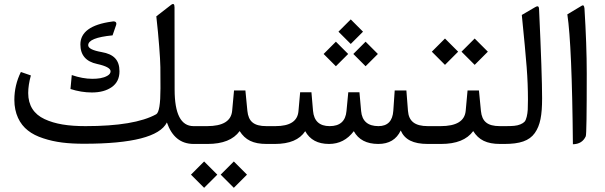

<svg xmlns="http://www.w3.org/2000/svg" viewBox="-20 -710 2986 947"><path d="M435.1 -321.3C403.3 -321.3 369.6 -327.6 334 -339.8L327.6 -271C362.8 -259.8 397.9 -253.9 433.1 -253.9C473.6 -253.9 506.3 -262.7 531.7 -280.8C556.6 -298.3 569.3 -324.2 569.3 -358.4C569.3 -414.6 540.5 -442.9 481.4 -453.1C437 -460.9 415 -472.2 415 -486.8C415 -511.7 455.1 -527.8 535.2 -535.6L552.7 -586.4C557.1 -600.6 548.8 -606.9 531.7 -603.5C428.2 -589.4 376.5 -551.8 376.5 -490.7C376.5 -438.5 403.8 -406.2 459 -394.5C503.4 -384.8 525.4 -372.6 525.4 -358.4C525.4 -349.6 520 -342.3 509.8 -336.4C488.8 -324.2 462.4 -321.3 435.1 -321.3ZM771.5 -274.9C771.5 -197.3 764.6 -154.8 750.5 -146.5C679.7 -107.4 563.5 -87.9 401.9 -87.9C315.9 -87.9 252 -98.1 199.7 -122.6C147 -147 119.1 -190.4 119.1 -251C119.1 -277.3 123.5 -306.2 132.3 -337.9L83 -355C61.5 -311.5 50.8 -265.6 50.8 -217.3C50.8 -150.4 76.7 -98.1 117.7 -66.4C137.7 -50.3 163.1 -37.6 193.4 -27.8C253.4 -7.8 315.4 -1 395 -1C631.8 -1 768.1 -36.1 803.2 -106C827.6 -35.6 871.1 -0.5 934.1 0H948.2C956.1 0 960 -12.7 960 -37.6V-49.8C960 -75.2 956.1 -87.9 948.2 -87.9H934.1C872.1 -88.4 841.3 -148.4 841.3 -268.6L840.8 -673.8C840.8 -690.9 835 -694.8 822.8 -685.1L751 -629.4C757.3 -574.7 761.7 -525.4 765.1 -481.9C768.6 -438.5 770.5 -403.8 771 -378.4C771.5 -353 771.5 -318.4 771.5 -274.9Z M1068.4 151.4 1133.3 216.3 1198.2 151.4 1133.3 86.4ZM921.9 151.4 986.8 216.3 1051.8 151.4 986.8 86.4ZM942.9 -87.9C924.8 -87.9 916 -75.2 916 -49.8V-37.6C916 -12.7 924.8 0 942.9 0H1003.9C1078.6 0 1131.3 -21 1162.1 -63.5C1189.5 -20 1228 0 1294.9 0H1303.7C1311.5 0 1315.4 -12.7 1315.4 -37.6V-49.8C1315.4 -75.2 1311.5 -87.9 1303.7 -87.9H1293.9C1231.4 -87.9 1205.6 -111.3 1200.2 -162.6L1190.4 -263.7H1134.3L1125 -163.1C1120.1 -112.8 1079.1 -87.9 1001.5 -87.9Z M1649.4 -553.7 1710 -493.2 1770.5 -553.7 1710 -614.3ZM1722.7 -443.8 1783.2 -383.3 1843.8 -443.8 1783.2 -504.4ZM1576.2 -443.8 1636.7 -383.3 1697.3 -443.8 1636.7 -504.4ZM1845.7 0C1898.9 0 1935.5 -22 1956.5 -66.4C1976.1 -21.5 2017.6 0 2089.8 0H2100.1C2107.9 0 2111.8 -12.7 2111.8 -37.6V-49.8C2111.8 -75.2 2107.9 -87.9 2100.1 -87.9H2090.3C2025.9 -87.9 1996.1 -112.3 1992.2 -163.6L1984.4 -263.7H1926.8L1919.9 -163.6C1916.5 -113.3 1892.1 -87.9 1846.7 -87.9C1794.4 -87.9 1765.6 -112.8 1761.2 -162.1L1752.9 -254.9H1697.8L1689 -162.6C1684.6 -112.8 1657.2 -87.9 1606 -87.9C1555.7 -87.9 1528.3 -113.3 1523.9 -163.6L1516.1 -254.9H1460.4L1452.1 -161.6C1447.8 -112.3 1410.2 -87.9 1338.4 -87.9H1298.3C1280.3 -87.9 1271.5 -75.2 1271.5 -49.8V-37.6C1271.5 -12.7 1280.3 0 1298.3 0H1335.9C1408.2 0 1458 -21 1485.4 -63C1508.3 -21 1547.4 0 1603 0C1652.8 0 1693.4 -21 1725.1 -63C1748 -21 1788.6 0 1845.7 0Z M2256.3 -455.1 2321.3 -390.1 2386.2 -455.1 2321.3 -520ZM2109.9 -455.1 2174.8 -390.1 2239.7 -455.1 2174.8 -520ZM2094.7 -87.9C2076.7 -87.9 2067.9 -75.2 2067.9 -49.8V-37.6C2067.9 -12.7 2076.7 0 2094.7 0H2155.8C2230.5 0 2283.2 -21 2314 -63.5C2341.3 -20 2379.9 0 2446.8 0H2455.6C2463.4 0 2467.3 -12.7 2467.3 -37.6V-49.8C2467.3 -75.2 2463.4 -87.9 2455.6 -87.9H2445.8C2383.3 -87.9 2357.4 -111.3 2352.1 -162.6L2342.3 -263.7H2286.1L2276.9 -163.1C2272 -112.8 2231 -87.9 2153.3 -87.9Z M2450.2 -87.9C2432.1 -87.9 2423.3 -75.2 2423.3 -49.8V-37.6C2423.3 -12.7 2432.1 0 2450.2 0H2467.8C2543.5 0 2590.3 -15.1 2617.7 -53.7C2645 -92.3 2653.8 -142.1 2653.8 -225.6C2653.8 -300.8 2648.9 -447.8 2638.7 -667C2638.2 -679.2 2631.8 -682.1 2620.6 -675.3L2553.7 -636.2C2565.4 -521 2573.2 -435.5 2577.6 -379.4C2582 -323.2 2584 -269.5 2584 -219.2C2584 -197.8 2583.5 -181.2 2583 -168.9C2581.5 -145 2576.2 -119.6 2567.4 -109.9C2563 -105 2556.2 -100.6 2546.9 -96.7C2528.8 -88.9 2508.3 -87.9 2470.7 -87.9Z M2778.3 -639.2C2793.5 -538.1 2802.7 -324.2 2805.7 1.5C2836.4 1 2857.4 -12.2 2869.1 -37.6C2872.6 -44.9 2874 -147.9 2874 -347.7C2874 -442.9 2870.1 -549.8 2862.8 -668C2861.3 -682.1 2857.4 -687 2849.1 -681.6Z"/></svg>

Font: Sahel
Style: Regular
Weight: 400
Foundry: Saber Rastikerdar (saber.rastikerdar@gmail.com)
Version: Version 3.4.0